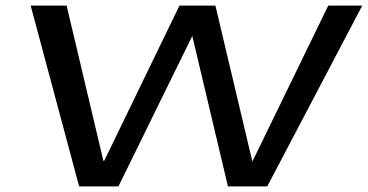

<svg xmlns="http://www.w3.org/2000/svg" viewBox="-20 -669 1320 689"><path d="M1280 -649H1158L887 -92H885L753 -649H624L354 -92H351L219 -649H90L264 0H405L670 -540L798 0H939Z"/></svg>

Font: Gamestation Extended
Style: Italic
Weight: 400
Width: 7
Designer: Jonas Hecksher
Foundry: Jonas Hecksher, Playtypeª, e-types AS
Version: Version 1.003